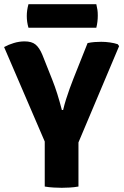

<svg xmlns="http://www.w3.org/2000/svg" viewBox="-22 -888 588 914"><path d="M191 -306H351.5V0Q331.5 3.5 309.8 4.8Q288 6 272 6Q257.5 6 234 4.8Q210.5 3.5 191 0ZM395 -683Q411.5 -686.5 428 -687.8Q444.5 -689 460 -689Q480 -689 501.2 -686Q522.5 -683 538.5 -677.5L545 -668.5L343.5 -191H201L-2.5 -664Q18 -675.5 43.8 -683.2Q69.5 -691 95 -691Q129 -691 147.2 -676Q165.5 -661 179.5 -627.5L227 -508Q239.5 -476.5 250.8 -440.8Q262 -405 272.5 -364.5H278.5Q284.5 -390 292.5 -415.5Q300.5 -441 309.5 -465.8Q318.5 -490.5 327.5 -513.5ZM113.5 -756Q105.5 -783 105.5 -812Q105.5 -839.5 113.5 -868H436.5Q440 -852 441.8 -841.2Q443.5 -830.5 443.5 -813.5Q443.5 -784 436.5 -756Z"/></svg>

Font: Signika SC
Style: Regular
Weight: 300
Designer: Anna Giedryś
Foundry: Anna Giedryś
Version: Version 2.000